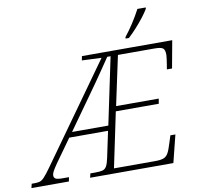

<svg xmlns="http://www.w3.org/2000/svg" viewBox="-157 -1031 1161 1131"><g transform="rotate(-10 424.0 -465.5)"><path d="M-60 0 -54 -25H-37Q-18 -25 -5.5 -28.5Q7 -32 22.5 -48.5Q38 -65 65 -103L480 -684L363 -689L368 -714H908L878 -550H847Q849 -559 851.5 -576Q854 -593 856.5 -610Q859 -627 859 -635Q859 -665 847 -674.5Q835 -684 796 -684H578L515 -389H770L765 -359H508L439 -30H686Q718 -30 735.5 -36.5Q753 -43 763.5 -61.5Q774 -80 785 -117L800 -164H830L789 0H291L297 -25H326Q354 -25 369.5 -29Q385 -33 394 -48.5Q403 -64 410 -98L443 -254H211L113 -117Q93 -88 86 -74Q79 -60 79 -51Q79 -37 89.5 -31Q100 -25 132 -25H169L164 0ZM233 -284H450L534 -684H514Q497 -659 473.5 -624.5Q450 -590 425 -554Q400 -518 379 -489ZM639 -771 640 -780Q665 -811 691 -851Q717 -891 738 -931H788L787 -923Q774 -901 752.5 -873.5Q731 -846 706.5 -819Q682 -792 659 -771Z"/></g></svg>

Font: Noto Serif ExtraLight
Style: Italic
Weight: 200
Italic angle: -12°
Designer: Monotype Design Team
Foundry: Monotype Imaging Inc.
Version: Version 2.014; ttfautohint (v1.8.4.7-5d5b)